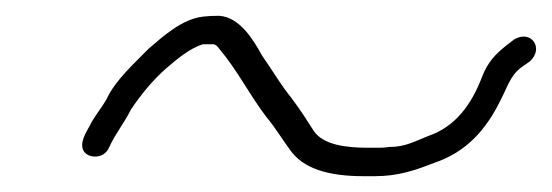

<svg xmlns="http://www.w3.org/2000/svg" viewBox="-20 -395 699 243"><path d="M117.9 -208C125.7 -225.5 137.5 -239.7 145.5 -256C157.7 -274.5 174 -294.3 189.8 -308C203 -319.4 219.4 -333.5 236.7 -339H249.7C252.4 -339 255 -337 257.7 -333C280.9 -305.5 294.9 -276.2 317.1 -247C329 -232.8 335.9 -220.4 346.6 -206C363.2 -181.5 395.7 -172 440.2 -172H454.2C484.4 -172 506 -179.7 529.9 -189C569.5 -202.4 594.8 -230 613.4 -268C622.2 -284.7 625.9 -299.6 640.1 -310L650.2 -317C669.2 -333.4 652.5 -358.2 630.6 -345L621.5 -338C607.1 -326.6 597.5 -316.7 590.2 -298C576.7 -262.5 556.3 -234.7 522.3 -223C505 -216.2 493 -209 473.1 -209C468.3 -208.3 463.9 -208 459.9 -208H445.9C415.9 -208 389 -212.2 377.3 -229L364.4 -249C359.6 -256.3 354.1 -264 348.1 -272C338.4 -283.6 326.8 -302.3 319.6 -313L311.5 -325C301.7 -342.6 284.2 -373.4 257.4 -375C249.4 -375 242.7 -374.7 237.2 -374C210.2 -371 186 -348.7 167.7 -333C150.7 -315.2 126.2 -294.2 114.6 -269C108.9 -259.2 101.3 -249.7 96.2 -241C92 -231.5 81.1 -218.3 84.7 -206.5C88.3 -194.5 110.9 -192.2 117.9 -208Z"/></svg>

Font: CiSf OpenHand
Style: Obl
Weight: 400
Foundry: Cannot Into Space Fonts
Version: Version 0.7892